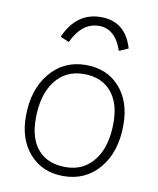

<svg xmlns="http://www.w3.org/2000/svg" viewBox="-82 -781 700 852"><g transform="rotate(10 268.0 -355.0)"><path d="M52 -226Q52 -346 114 -421Q176 -496 276 -496Q371 -496 428 -432Q485 -369 485 -262Q485 -141 423 -67Q361 7 261 7Q167 7 109.5 -57Q52 -121 52 -226ZM440 -265Q440 -355 396 -405Q352 -455 274 -455Q192 -455 144.5 -393Q97 -331 97 -223Q97 -132 140.5 -83Q184 -34 264 -34Q345 -34 392.5 -95.5Q440 -157 440 -265ZM449 -601 408 -583Q376 -677 303 -677Q226 -677 182 -583L143 -600Q194 -717 305 -717Q415 -717 449 -601Z"/></g></svg>

Font: Iunito ExtraLight
Style: Italic
Weight: 200
Italic angle: -4.541°
Designer: Vernon Adams
Foundry: Vernon Adams
Version: Version 2.001;November 30, 2019;FontCreator 12.0.0.2547 64-b